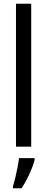

<svg xmlns="http://www.w3.org/2000/svg" viewBox="-20 -780 250 1021"><path d="M146 0H65V-760H146ZM164 71Q154 108 134.5 149.5Q115 191 95 221H49V210Q55 192 61.5 164.5Q68 137 73.5 109Q79 81 81 61H164Z"/></svg>

Font: Noto Sans Bengali UI ExtraCondensed
Style: Regular
Weight: 400
Width: 2
Designer: Jelle Bosma - Monotype Design Team
Foundry: Monotype Imaging Inc.
Version: Version 2.003; ttfautohint (v1.8.4.7-5d5b)